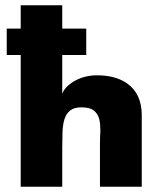

<svg xmlns="http://www.w3.org/2000/svg" viewBox="-20 -708 604 728"><path d="M517.5 0H359V-161.5Q359 -185.5 360.5 -210.5V-218Q360.5 -238.5 356.5 -255.5Q351.5 -276 336.2 -288.5Q321 -301 288.5 -301Q261 -301 246 -289Q231 -277 224.5 -256.2Q218 -235.5 217 -207.8Q216 -180 216 -148.5V0H58.5V-499.5H5.5V-599.5H58.5V-688H216V-599.5H307V-499.5H216V-352.5Q221.5 -367.5 234.8 -380.2Q248 -393 266 -402.8Q284 -412.5 305 -417.5Q326 -422.5 347.5 -422.5Q417.5 -422.5 461.5 -392Q517.5 -353 517.5 -270.5Z"/></svg>

Font: Lucymar Sans ExtraBold
Style: Regular
Weight: 800
Foundry: The League of Moveable Type (original font) / Main changes by Cristiano Sobral with portions from Mirco Monsees
Version: Version 2.001;August 30, 2020;FontCreator 13.0.0.2681 64-bit